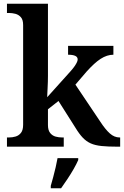

<svg xmlns="http://www.w3.org/2000/svg" viewBox="-20 -780 659 1021"><path d="M17 0V-49H28Q46 -49 63 -54Q80 -59 91.5 -73.5Q103 -88 103 -117V-647Q103 -675 91 -688.5Q79 -702 62 -706.5Q45 -711 28 -711H17V-760H235V-376Q235 -363 234.5 -345Q234 -327 233 -309Q232 -291 231.5 -278Q231 -265 231 -263L356 -402Q371 -419 378.5 -430.5Q386 -442 389.5 -450Q393 -458 393 -464Q393 -477 380 -483Q367 -489 342 -489V-536H583V-489Q566 -489 549 -483.5Q532 -478 515 -467Q498 -456 480 -439.5Q462 -423 442 -401L381 -330L514 -132Q540 -92 564 -70.5Q588 -49 616 -49H619V0H605Q555 0 520.5 -3.5Q486 -7 462.5 -17.5Q439 -28 420 -48Q401 -68 381 -101L291 -243L235 -199V-115Q235 -87 247 -72.5Q259 -58 276 -53.5Q293 -49 310 -49H319V0ZM250 208Q256 187 263 161.5Q270 136 276 109.5Q282 83 286 61H396V71Q387 92 371.5 119Q356 146 338 173Q320 200 305 221H250Z"/></svg>

Font: Noto Rashi Hebrew SemiBold
Style: Regular
Weight: 600
Version: Version 1.006